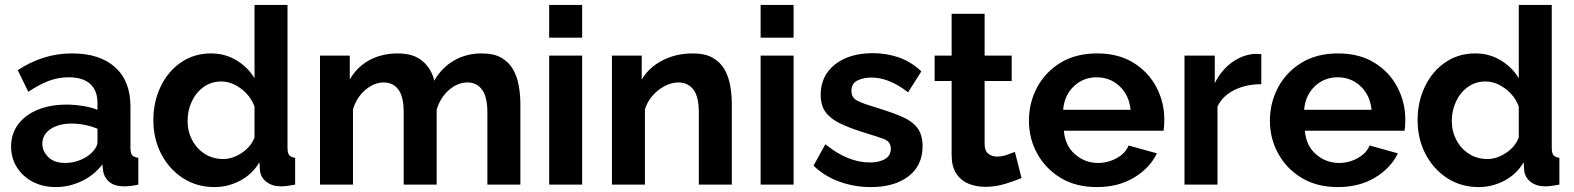

<svg xmlns="http://www.w3.org/2000/svg" viewBox="-20 -750 6395 780"><path d="M25 -155Q25 -206 53.5 -244.5Q82 -283 133 -304Q184 -325 250 -325Q283 -325 317 -319.5Q351 -314 376 -304V-332Q376 -382 346.5 -409Q317 -436 259 -436Q216 -436 177 -421Q138 -406 95 -377L52 -465Q104 -499 158.5 -516Q213 -533 273 -533Q385 -533 447.5 -477Q510 -421 510 -317V-150Q510 -128 517 -119.5Q524 -111 542 -109V0Q524 4 509.5 5.5Q495 7 485 7Q445 7 424 -11Q403 -29 399 -55L396 -82Q361 -37 310.5 -13.5Q260 10 207 10Q154 10 113 -11.5Q72 -33 48.5 -70.5Q25 -108 25 -155ZM351 -128Q376 -152 376 -174V-227Q324 -248 271 -248Q218 -248 185 -225.5Q152 -203 152 -166Q152 -136 176 -112Q200 -88 245 -88Q275 -88 303.5 -99Q332 -110 351 -128Z M603 -262Q603 -337 633 -399Q663 -461 716 -497Q769 -533 837 -533Q895 -533 941.5 -504.5Q988 -476 1014 -432V-730H1148V-150Q1148 -128 1155 -119.5Q1162 -111 1179 -109V0Q1143 7 1122 7Q1086 7 1062.5 -11Q1039 -29 1036 -58L1034 -91Q1005 -42 955.5 -16Q906 10 852 10Q779 10 723 -26.5Q667 -63 635 -124.5Q603 -186 603 -262ZM1014 -192V-317Q998 -361 959 -390Q920 -419 879 -419Q838 -419 807 -396.5Q776 -374 759 -337.5Q742 -301 742 -259Q742 -216 761 -180.5Q780 -145 812.5 -124.5Q845 -104 887 -104Q925 -104 962.5 -129Q1000 -154 1014 -192Z M2094 0H1960V-294Q1960 -356 1938.5 -385.5Q1917 -415 1879 -415Q1839 -415 1804 -384.5Q1769 -354 1754 -305V0H1620V-294Q1620 -357 1598.5 -386Q1577 -415 1539 -415Q1500 -415 1464.5 -385Q1429 -355 1414 -306V0H1280V-524H1401V-427Q1430 -478 1480.5 -505.5Q1531 -533 1596 -533Q1661 -533 1697.5 -501Q1734 -469 1744 -422Q1775 -476 1825 -504.5Q1875 -533 1937 -533Q1986 -533 2016.5 -515.5Q2047 -498 2064 -468.5Q2081 -439 2087.5 -402Q2094 -365 2094 -327Z M2211 -597V-730H2345V-597ZM2211 0V-524H2345V0Z M2953 0H2819V-294Q2819 -357 2797 -386Q2775 -415 2736 -415Q2709 -415 2681.5 -401Q2654 -387 2632 -362.5Q2610 -338 2600 -306V0H2466V-524H2587V-427Q2616 -476 2671 -504.5Q2726 -533 2795 -533Q2844 -533 2875 -515.5Q2906 -498 2923 -468.5Q2940 -439 2946.5 -402Q2953 -365 2953 -327Z M3070 -597V-730H3204V-597ZM3070 0V-524H3204V0Z M3518 10Q3451 10 3390 -12Q3329 -34 3285 -77L3333 -164Q3380 -126 3425 -108Q3470 -90 3513 -90Q3552 -90 3575.5 -104Q3599 -118 3599 -146Q3599 -175 3570 -185.5Q3541 -196 3489 -212Q3431 -230 3392 -249Q3353 -268 3333.5 -295Q3314 -322 3314 -365Q3314 -442 3372 -488Q3430 -534 3526 -534Q3582 -534 3632 -516.5Q3682 -499 3723 -460L3669 -375Q3592 -435 3520 -435Q3488 -435 3463.5 -423Q3439 -411 3439 -381Q3439 -353 3462.5 -341Q3486 -329 3534 -315Q3596 -296 3639.5 -278Q3683 -260 3705.5 -232Q3728 -204 3728 -156Q3728 -78 3671 -34Q3614 10 3518 10Z M4130 -27Q4103 -15 4063.5 -3Q4024 9 3982 9Q3945 9 3914 -4Q3883 -17 3864.5 -45.5Q3846 -74 3846 -120V-421H3777V-524H3846V-694H3980V-524H4090V-421H3980V-165Q3980 -138 3994.5 -126Q4009 -114 4030 -114Q4051 -114 4071 -121Q4091 -128 4103 -133Z M4436 10Q4351 10 4289.5 -27Q4228 -64 4194 -125.5Q4160 -187 4160 -259Q4160 -333 4193.5 -395.5Q4227 -458 4289 -495.5Q4351 -533 4437 -533Q4523 -533 4584 -495.5Q4645 -458 4677.5 -396.5Q4710 -335 4710 -264Q4710 -238 4707 -219H4302Q4307 -158 4347.5 -123Q4388 -88 4441 -88Q4481 -88 4516.5 -107.5Q4552 -127 4565 -159L4680 -127Q4651 -67 4587 -28.5Q4523 10 4436 10ZM4299 -304H4573Q4567 -363 4528.5 -399.5Q4490 -436 4435 -436Q4381 -436 4342.5 -399.5Q4304 -363 4299 -304Z M5104 -408Q5043 -408 4995 -384.5Q4947 -361 4926 -317V0H4792V-524H4915V-412Q4942 -466 4985.5 -497Q5029 -528 5077 -531Q5098 -531 5104 -530Z M5415 10Q5330 10 5268.5 -27Q5207 -64 5173 -125.5Q5139 -187 5139 -259Q5139 -333 5172.5 -395.5Q5206 -458 5268 -495.5Q5330 -533 5416 -533Q5502 -533 5563 -495.5Q5624 -458 5656.5 -396.5Q5689 -335 5689 -264Q5689 -238 5686 -219H5281Q5286 -158 5326.5 -123Q5367 -88 5420 -88Q5460 -88 5495.5 -107.5Q5531 -127 5544 -159L5659 -127Q5630 -67 5566 -28.5Q5502 10 5415 10ZM5278 -304H5552Q5546 -363 5507.5 -399.5Q5469 -436 5414 -436Q5360 -436 5321.5 -399.5Q5283 -363 5278 -304Z M5739 -262Q5739 -337 5769 -399Q5799 -461 5852 -497Q5905 -533 5973 -533Q6031 -533 6077.5 -504.5Q6124 -476 6150 -432V-730H6284V-150Q6284 -128 6291 -119.5Q6298 -111 6315 -109V0Q6279 7 6258 7Q6222 7 6198.5 -11Q6175 -29 6172 -58L6170 -91Q6141 -42 6091.5 -16Q6042 10 5988 10Q5915 10 5859 -26.5Q5803 -63 5771 -124.5Q5739 -186 5739 -262ZM6150 -192V-317Q6134 -361 6095 -390Q6056 -419 6015 -419Q5974 -419 5943 -396.5Q5912 -374 5895 -337.5Q5878 -301 5878 -259Q5878 -216 5897 -180.5Q5916 -145 5948.5 -124.5Q5981 -104 6023 -104Q6061 -104 6098.5 -129Q6136 -154 6150 -192Z"/></svg>

Font: Raleway
Style: Bold
Weight: 700
Designer: Matt McInerney, Pablo Impallari, Rodrigo Fuenzalida
Foundry: Matt McInerney, Pablo Impallari, Rodrigo Fuenzalida
Version: Version 4.026